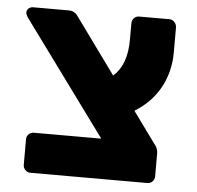

<svg xmlns="http://www.w3.org/2000/svg" viewBox="-45 -617 681 664"><g transform="rotate(5 295.0 -285.5)"><path d="M424 -245 501 -139Q515 -123 515 -106V-25Q515 -15 508 -7.5Q501 0 490 0H84Q74 0 66.5 -7.5Q59 -15 59 -25V-114Q59 -125 66.5 -132Q74 -139 84 -139H318L28 -535Q22 -545 22 -551Q22 -560 28.5 -565.5Q35 -571 44 -571H168Q188 -571 200 -553L340 -360Q387 -401 387 -488V-544Q387 -556 394 -563.5Q401 -571 412 -571H517Q527 -571 534.5 -563Q542 -555 542 -544V-458Q542 -391 512 -336Q482 -281 424 -245Z"/></g></svg>

Font: Rubik
Style: Regular
Weight: 700
Designer: Hubert & Fischer
Foundry: Hubert & Fischer
Version: Version 1.100